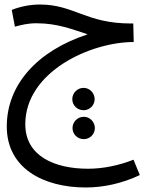

<svg xmlns="http://www.w3.org/2000/svg" viewBox="-20 -436 679 850"><path d="M360 394C438 394 521 376 599 339L571 271C505 297 435 311 370 311C220 311 92 254 92 114C92 -118 380 -250 572 -250L570 -332H561C359 -332 309 -416 156 -416C112 -416 66 -406 32 -392L46 -318C73 -325 101 -333 141 -333C236 -333 303 -305 368 -284C145 -211 10 -61 10 124C10 309 172 394 360 394ZM350 52C377 52 399 30 399 3C399 -24 377 -47 350 -47C322 -47 300 -24 300 3C300 30 322 52 350 52ZM351 180C378 180 400 158 400 131C400 104 378 81 351 81C323 81 301 104 301 131C301 158 323 180 351 180Z"/></svg>

Font: Noto Sans Arabic
Style: Regular
Weight: 400
Designer: Monotype Design Team, Nadine Chahine, Nizar Qandah and Khaled Hosny
Foundry: Monotype Imaging Inc.
Version: Version 2.012